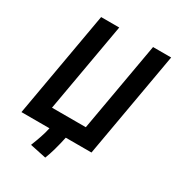

<svg xmlns="http://www.w3.org/2000/svg" viewBox="-200 -813 998 1090"><g transform="rotate(30 299.5 -268.0)"><path d="M264.2 156.2C279.8 118.7 296.4 58.1 308.6 0H477.1L599.1 -693.4H480.5L377.4 -108.4H155.8L258.8 -693.4H140.1L18.1 0H136.7H201.7C193.8 40.5 175.8 89.4 158.2 133.8Z"/></g></svg>

Font: Cascadia Mono SemiBold
Style: Italic
Weight: 600
Italic angle: -10°
Monospace: yes
Designer: Aaron Bell
Foundry: Saja Typeworks
Version: Version 2404.023